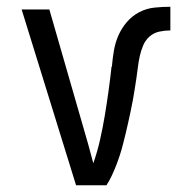

<svg xmlns="http://www.w3.org/2000/svg" viewBox="-20 -548 540 568"><path d="M295 0H205L44 -520H126L226 -173Q234 -146 241.5 -119Q249 -92 256 -65Q268 -99 276 -134.5Q284 -170 290 -206Q296 -242 301 -278Q306 -314 310 -351H311Q313 -375 317 -398.5Q321 -422 330.5 -443.5Q340 -465 355.5 -483Q371 -501 392 -512Q413 -523 437 -525.5Q461 -528 484 -528V-458Q468 -458 451.5 -454.5Q435 -451 422.5 -440Q410 -429 403.5 -413.5Q397 -398 393.5 -382Q390 -366 388 -349.5Q386 -333 383.5 -316.5Q381 -300 378.5 -284Q376 -268 373 -251.5Q370 -235 366.5 -219Q363 -203 359.5 -186.5Q356 -170 352 -154Q348 -138 344 -122Q340 -106 335 -90.5Q330 -75 324 -59.5Q318 -44 311 -29Q304 -14 295 0Z"/></svg>

Font: Iosevka MaddieWtf
Style: Regular
Weight: 400
Monospace: yes
Designer: Belleve Invis
Foundry: Belleve Invis
Version: Version 31.3.0; ttfautohint (v1.8.3)